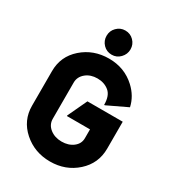

<svg xmlns="http://www.w3.org/2000/svg" viewBox="-224 -1084 1116 1224"><g transform="rotate(30 334.5 -472.0)"><path d="M335 -954.1Q372.1 -954.1 397.5 -928.2Q422.9 -902.3 422.9 -865.7Q422.9 -829.6 397 -802.7Q371.6 -776.4 335 -776.4Q297.4 -776.4 272.2 -802.7Q247.1 -829.1 247.1 -865.2Q247.1 -902.3 272.5 -927.7Q298.3 -954.1 335 -954.1ZM58.6 -241.2V-496.1Q58.6 -604.5 139.6 -675.8Q220.7 -747.1 335 -747.1Q449.2 -747.1 529.3 -672.9Q588.4 -618.2 604.5 -544.9L459 -475.6H454.1Q454.1 -543.9 418.9 -572.3Q383.8 -600.6 334 -600.6Q283.7 -600.6 250 -573.2Q214.8 -544.4 214.8 -502V-235.4Q214.8 -192.4 250 -164.6Q285.2 -137.2 335.4 -137.2Q385.7 -137.2 419.9 -163.3Q454.1 -189.5 454.1 -230.5V-295.4H284.2V-300.3L350.6 -441.9H610.4V-244.1Q610.4 -134.8 529.8 -62.5Q449.2 9.8 335 9.8Q220.7 9.8 139.6 -62Q58.6 -133.8 58.6 -241.2Z"/></g></svg>

Font: Nova Round
Style: Bold
Weight: 700
Designer: Wojciech Kalinowski "wmk69" (wmk69@o2.pl)
Foundry: Wojciech Kalinowski "wmk69" (wmk69@o2.pl)
Version: Version 3.1.0; 2021-05-23